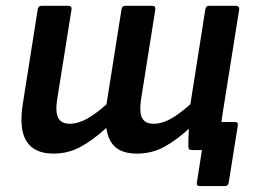

<svg xmlns="http://www.w3.org/2000/svg" viewBox="-20 -512 868 655"><path d="M661.6 122.7Q649.6 122.7 651.6 111L668.9 0H645.6L735.6 -95.9H780.6Q793.3 -95.9 791.3 -84.2L760.2 111Q758.2 122.7 747.9 122.7ZM162.1 12Q97.4 12 70.8 -29.5Q44.1 -71 57.8 -157.7L108.8 -480.4Q110.8 -492.1 121.2 -492.1H213.4Q224.8 -492.1 224.1 -480.4L174.8 -171.6Q168.5 -129.4 178.8 -109.6Q189.1 -89.9 218 -89.9Q246.5 -89.9 276.6 -106.7Q306.6 -123.4 343.3 -156.2L394.6 -480.4Q396.6 -492.1 407 -492.1H499.3Q511 -492.1 510 -480.4L461 -171.6Q454.7 -129 464.8 -109.5Q474.9 -89.9 503.8 -89.9Q533 -89.9 562.9 -106.8Q592.8 -123.7 629.5 -156.5L680.5 -480.4Q682.8 -492.1 693.2 -492.1H785.5Q790.8 -492.1 793.6 -489.1Q796.5 -486.1 796.1 -480.4L739.5 -125.1Q735.1 -96 732 -66.4Q728.8 -36.7 728.1 -12Q728.1 0 716.1 0H633.6Q628.3 0 625.6 -2.8Q622.9 -5.7 622.6 -10.7Q622.3 -24.7 622.8 -40.2Q623.3 -55.7 624.3 -73Q581.7 -33.4 539.5 -10.7Q497.4 12 448 12Q398.6 12 373.7 -10Q348.7 -31.9 342.7 -75.6Q297.2 -34 254.8 -11Q212.5 12 162.1 12Z"/></svg>

Font: Sofia Sans Hairline
Style: Italic
Weight: 1
Italic angle: -9°
Designer: Botio Nikoltchev, Ani Petrova
Foundry: lettersoup
Version: Version 4.102